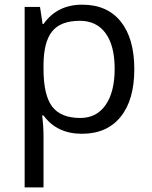

<svg xmlns="http://www.w3.org/2000/svg" viewBox="-20 -565 653 825"><path d="M167 -461.9Q225.6 -544.9 333.3 -544.9Q440.9 -544.9 499 -472.2Q557.1 -399.4 557.1 -267.6Q557.1 -135.7 498.3 -63Q439.5 9.8 332 9.8Q224.6 9.8 167 -68.8H161.1Q167 -22 167 20V240.2H85.9V-535.2H151.9L163.1 -461.9ZM167 -268.1Q167 -155.8 204.6 -106.4Q242.2 -58.1 325.2 -58.1Q395 -58.1 433.8 -114Q472.7 -169.9 472.7 -269.3Q472.7 -368.7 433.8 -422.1Q395 -475.6 323.2 -475.6Q240.7 -475.6 204.1 -430.2Q167.5 -384.8 167 -286.1Z"/></svg>

Font: Open Sans Hebrew
Style: Regular
Weight: 400
Foundry: Ascender Corporation, Yanek Iontef
Version: Version 2.001;PS 002.001;hotconv 1.0.70;makeotf.lib2.5.58329